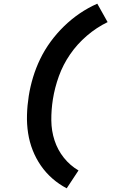

<svg xmlns="http://www.w3.org/2000/svg" viewBox="-20 -861 640 1042"><path d="M342 161Q300 139 264.5 108Q229 77 202 38Q175 -1 157.5 -45.5Q140 -90 132.5 -138.5Q125 -187 126.5 -238Q128 -289 136 -340Q144 -391 159.5 -442Q175 -493 198.5 -541.5Q222 -590 254.5 -634.5Q287 -679 327 -718Q367 -757 412.5 -788Q458 -819 508 -841L564 -741Q504 -712 451.5 -667Q399 -622 360.5 -566Q322 -510 299.5 -447.5Q277 -385 267 -322Q258 -265 258.5 -208Q259 -151 276 -99Q293 -47 326.5 -5Q360 37 406 64Z"/></svg>

Font: Iosevka Etoile Extrabold
Style: Italic
Weight: 800
Italic angle: -9°
Designer: Belleve Invis
Foundry: Belleve Invis
Version: Version 22.1.2; ttfautohint (v1.8.4)